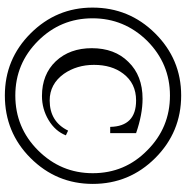

<svg xmlns="http://www.w3.org/2000/svg" viewBox="-8 -722 748 771"><g transform="rotate(90 365.5 -337.0)"><path d="M719 -336Q719 -190 615 -86Q512 17 364 17Q218 17 115 -86Q11 -190 11 -335Q11 -482 114 -586Q218 -691 364 -691Q511 -691 615 -587Q719 -483 719 -336ZM676 -336Q676 -465 584 -555Q493 -646 364 -646Q236 -646 144 -554Q54 -462 54 -335Q54 -207 145 -116Q236 -25 364 -25Q493 -25 584 -116Q676 -208 676 -336ZM505 -237 524 -228Q507 -185 462.5 -158.5Q418 -132 366 -132Q279 -132 226 -188Q174 -244 174 -332Q174 -424 229 -479Q284 -536 377 -536Q440 -536 515 -510V-406H490Q488 -510 384 -510Q315 -510 276 -458Q241 -412 241 -341Q241 -272 277 -220Q318 -163 384 -163Q469 -163 505 -237Z"/></g></svg>

Font: GFS Didot
Style: Regular
Weight: 400
Designer: Takis Katsoulidis and George D. Matthiopoulos
Foundry: Takis Katsoulidis and George D. Matthiopoulos
Version: Version 1.0